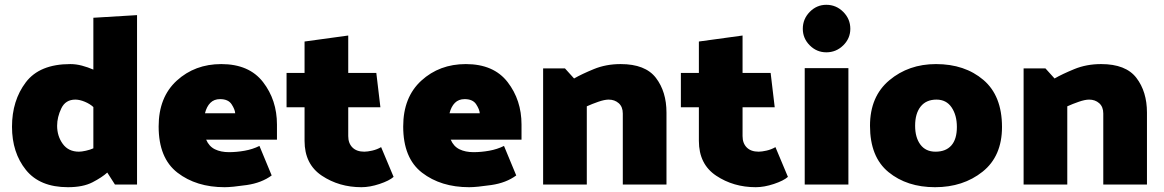

<svg xmlns="http://www.w3.org/2000/svg" viewBox="-20 -769 4849 800"><path d="M218 -245Q218 -202 241.5 -169.5Q265 -137 309 -137Q320 -137 338 -141Q356 -145 369 -151V-323Q355 -336 333.5 -345Q312 -354 294 -354Q253 -354 235.5 -317.5Q218 -281 218 -245ZM551 -706V0H459L427 -50Q405 -30 365.5 -9.5Q326 11 263 11Q146 11 88 -61Q30 -133 30 -241Q30 -350 87.5 -426Q145 -502 273 -502Q297 -502 321.5 -495.5Q346 -489 369 -479V-695Z M641 -242Q641 -364 716.5 -433Q792 -502 902 -502Q1018 -502 1076 -427Q1134 -352 1134 -250V-187H839Q851 -159 875.5 -147Q900 -135 934 -135Q966 -135 999.5 -141Q1033 -147 1061 -161L1112 -38Q1070 -7 1008 2Q946 11 916 11Q798 11 719.5 -49.5Q641 -110 641 -242ZM960 -297Q959 -313 945 -334.5Q931 -356 897 -356Q872 -356 856.5 -340.5Q841 -325 834 -297Z M1620 -32Q1602 -16 1561.5 -2.5Q1521 11 1486 11Q1393 11 1321 -37Q1249 -85 1249 -182V-322H1174V-465H1249V-596L1431 -621V-465H1548L1565 -322H1431V-202Q1431 -172 1448.5 -154.5Q1466 -137 1498 -137Q1511 -137 1531 -141.5Q1551 -146 1568 -156Z M1660 -242Q1660 -364 1735.5 -433Q1811 -502 1921 -502Q2037 -502 2095 -427Q2153 -352 2153 -250V-187H1858Q1870 -159 1894.5 -147Q1919 -135 1953 -135Q1985 -135 2018.5 -141Q2052 -147 2080 -161L2131 -38Q2089 -7 2027 2Q1965 11 1935 11Q1817 11 1738.5 -49.5Q1660 -110 1660 -242ZM1979 -297Q1978 -313 1964 -334.5Q1950 -356 1916 -356Q1891 -356 1875.5 -340.5Q1860 -325 1853 -297Z M2372 -442Q2403 -460 2454 -481Q2505 -502 2566 -502Q2669 -502 2713 -444.5Q2757 -387 2757 -300V0H2575V-296Q2575 -324 2558 -339Q2541 -354 2516 -354Q2499 -354 2473 -345Q2447 -336 2425 -326V0H2243V-484H2334Z M3263 -32Q3245 -16 3204.5 -2.5Q3164 11 3129 11Q3036 11 2964 -37Q2892 -85 2892 -182V-322H2817V-465H2892V-596L3074 -621V-465H3191L3208 -322H3074V-202Q3074 -172 3091.5 -154.5Q3109 -137 3141 -137Q3154 -137 3174 -141.5Q3194 -146 3211 -156Z M3423 -551Q3383 -551 3354 -580Q3325 -609 3325 -649Q3325 -690 3354 -719.5Q3383 -749 3423 -749Q3464 -749 3493.5 -719.5Q3523 -690 3523 -649Q3523 -609 3493.5 -580Q3464 -551 3423 -551ZM3333 0V-485H3515V0Z M3605 -245Q3605 -367 3685.5 -434.5Q3766 -502 3880 -502Q4000 -502 4077.5 -436Q4155 -370 4155 -240Q4155 -118 4074 -53.5Q3993 11 3876 11Q3759 11 3682 -52Q3605 -115 3605 -245ZM3793 -245Q3793 -196 3815 -166.5Q3837 -137 3878 -137Q3921 -137 3944 -163Q3967 -189 3967 -240Q3967 -289 3945 -321.5Q3923 -354 3882 -354Q3839 -354 3816 -325Q3793 -296 3793 -245Z M4374 -442Q4405 -460 4456 -481Q4507 -502 4568 -502Q4671 -502 4715 -444.5Q4759 -387 4759 -300V0H4577V-296Q4577 -324 4560 -339Q4543 -354 4518 -354Q4501 -354 4475 -345Q4449 -336 4427 -326V0H4245V-484H4336Z"/></svg>

Font: Palanquin Dark
Style: Bold
Weight: 700
Designer: Pria Ravichandran
Version: Version 1.000